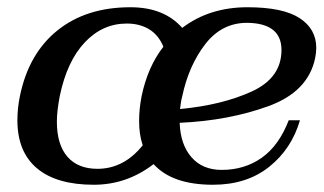

<svg xmlns="http://www.w3.org/2000/svg" viewBox="-20 -500 893 530"><path d="M476 -161Q478 -101 508.5 -66Q539 -31 592 -31Q655 -31 702.5 -64.5Q750 -98 777 -168H808Q785 -89 723 -39.5Q661 10 568 10Q455 10 404 -47Q330 10 239 10Q136 10 82 -35.5Q28 -81 28 -168Q28 -201 35 -235Q59 -352 138.5 -416Q218 -480 340 -480Q433 -480 483 -423Q558 -480 663 -480Q761 -480 807 -450Q853 -420 853 -368Q853 -355 850 -340Q831 -247 721 -207Q611 -167 476 -161ZM757 -362Q757 -436 662 -437Q592 -437 546.5 -378Q501 -319 483 -234Q480 -223 479 -214Q478 -205 477 -199Q593 -210 675 -247.5Q757 -285 757 -362ZM374 -99Q364 -128 364 -166Q364 -200 371 -235Q388 -316 431 -371Q418 -403 392 -419Q366 -435 330 -435Q263 -435 214 -383Q165 -331 145 -235Q137 -193 137 -164Q137 -101 166 -67.5Q195 -34 249 -34Q322 -34 374 -99Z"/></svg>

Font: Taviraj Medium
Style: Italic
Weight: 500
Italic angle: -12°
Designer: Katatrad Team
Foundry: CadsonDemak
Version: Version 1.001